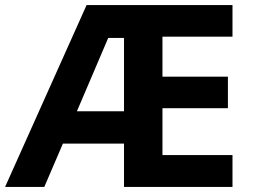

<svg xmlns="http://www.w3.org/2000/svg" viewBox="-20 -734 992 754"><path d="M893 0H467V-170H227L154 0H0L320 -714H893V-590H618V-433H875V-309H618V-125H893ZM282 -297H467V-585H405Z"/></svg>

Font: Noto Sans Kannada
Style: Bold
Weight: 700
Designer: Jelle Bosma - Monotype Design Team
Foundry: Monotype Imaging Inc.
Version: Version 2.005; ttfautohint (v1.8.4.7-5d5b)